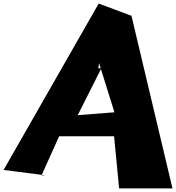

<svg xmlns="http://www.w3.org/2000/svg" viewBox="-22 -949 983 1072"><path d="M-2 0 233 30H210L308 -188H615L643 103H941L712 -861L529 -929ZM412 -306 544 -568H527L531 -597L617 -322Z"/></svg>

Font: Chaingun
Style: Ita
Weight: 400
Version: Version 0.91